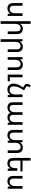

<svg xmlns="http://www.w3.org/2000/svg" viewBox="2650 -3454 1039 6380"><g transform="rotate(90 3170.0 -263.5)"><path d="M509 -492V0H439L428 -87H423Q410 -60 387.5 -38Q365 -16 333 -3Q301 10 259 10Q205 10 165 -11Q125 -32 103.5 -74Q82 -116 82 -178V-492H171V-195Q171 -128 201 -95.5Q231 -63 280 -63Q322 -63 353.5 -84Q385 -105 402.5 -147Q420 -189 420 -252V-492Z M773 -760V-492Q773 -470 771.5 -449Q770 -428 768 -405H773Q786 -432 807 -454Q828 -476 859.5 -489Q891 -502 934 -502Q990 -502 1029.5 -481Q1069 -460 1090 -418.5Q1111 -377 1111 -314V0H1022V-297Q1022 -365 993.5 -397Q965 -429 913 -429Q849 -429 811 -382.5Q773 -336 773 -241V236H684V-760Z M1281 236V-492H1351L1362 -405H1367Q1380 -432 1402.5 -454Q1425 -476 1457 -489Q1489 -502 1531 -502Q1586 -502 1625.5 -481Q1665 -460 1686.5 -418.5Q1708 -377 1708 -314V0H1619V-297Q1619 -365 1589.5 -397Q1560 -429 1510 -429Q1468 -429 1436.5 -408.5Q1405 -388 1387.5 -346Q1370 -304 1370 -241V236Z M1878 0V-492H1948L1959 -405H1964Q1977 -432 1999.5 -454Q2022 -476 2054 -489Q2086 -502 2128 -502Q2183 -502 2222.5 -481Q2262 -460 2283.5 -418.5Q2305 -377 2305 -314V0H2216V-297Q2216 -365 2186.5 -397Q2157 -429 2107 -429Q2065 -429 2033.5 -408.5Q2002 -388 1984.5 -346Q1967 -304 1967 -241V0ZM2459 0V-492H2548V-70H2679V0Z M2892 -520 2973 -550V-528Q2939 -476 2915.5 -432Q2892 -388 2877.5 -349.5Q2863 -311 2856 -275.5Q2849 -240 2849 -204Q2849 -152 2864 -121Q2879 -90 2907.5 -76.5Q2936 -63 2976 -63Q3018 -63 3050 -84Q3082 -105 3100 -147Q3118 -189 3118 -252V-492H3207V0H3137L3126 -87H3120Q3108 -60 3085.5 -38Q3063 -16 3031 -3Q2999 10 2957 10Q2863 10 2810.5 -44Q2758 -98 2758 -198Q2758 -232 2764.5 -266.5Q2771 -301 2786.5 -339Q2802 -377 2827.5 -421.5Q2853 -466 2892 -520ZM2973 -550 2892 -509 2833 -543Q2799 -563 2781 -588.5Q2763 -614 2763 -640Q2763 -656 2768 -672.5Q2773 -689 2782 -705L2813 -763L2882 -729L2860 -692Q2853 -681 2850 -670.5Q2847 -660 2847 -651Q2847 -634 2858 -619.5Q2869 -605 2890 -594Z M3550 9Q3471 9 3424 -36Q3377 -81 3377 -171V-492H3466V-188Q3466 -125 3495.5 -94.5Q3525 -64 3571 -64Q3633 -64 3670.5 -107Q3708 -150 3708 -241V-492H3797V-188Q3797 -146 3810.5 -118.5Q3824 -91 3848 -77.5Q3872 -64 3902 -64Q3942 -64 3972.5 -83Q4003 -102 4020.5 -141.5Q4038 -181 4038 -241V-492H4127V0H4058L4046 -80H4041Q4029 -56 4008 -36Q3987 -16 3956 -3.5Q3925 9 3881 9Q3826 9 3785 -14Q3744 -37 3726 -83H3721Q3702 -43 3656 -17Q3610 9 3550 9Z M4885 -502Q4940 -502 4980 -481Q5020 -460 5041.5 -418.5Q5063 -377 5063 -314V0H4974V-297Q4974 -365 4944 -397Q4914 -429 4864 -429Q4822 -429 4790.5 -408.5Q4759 -388 4741.5 -346Q4724 -304 4724 -241V0H4654L4643 -87H4638Q4625 -60 4602.5 -38Q4580 -16 4548 -3Q4516 10 4474 10Q4420 10 4380 -11Q4340 -32 4318.5 -74Q4297 -116 4297 -178V-492H4386V-195Q4386 -128 4416 -95.5Q4446 -63 4495 -63Q4537 -63 4568.5 -84Q4600 -105 4617.5 -147Q4635 -189 4635 -252V-492H4706L4717 -405H4722Q4735 -432 4757 -454Q4779 -476 4811 -489Q4843 -502 4885 -502Z M5655 -317V0H5585L5574 -87H5569Q5556 -60 5533.5 -38Q5511 -16 5479 -3Q5447 10 5405 10Q5351 10 5311 -11Q5271 -32 5249.5 -74Q5228 -116 5228 -178V-760H5317V-195Q5317 -128 5347 -95.5Q5377 -63 5426 -63Q5468 -63 5499.5 -84Q5531 -105 5548.5 -147Q5566 -189 5566 -252V-317ZM5272 -492H5675V-422H5272Z M6252 -492V0H6182L6171 -87H6166Q6153 -60 6130.5 -38Q6108 -16 6076 -3Q6044 10 6002 10Q5948 10 5908 -11Q5868 -32 5846.5 -74Q5825 -116 5825 -178V-492H5914V-195Q5914 -128 5944 -95.5Q5974 -63 6023 -63Q6065 -63 6096.5 -84Q6128 -105 6145.5 -147Q6163 -189 6163 -252V-492Z"/></g></svg>

Font: Noto Sans Armenian
Style: Regular
Weight: 400
Designer: Monotype Design Team
Foundry: Monotype Imaging Inc.
Version: Version 2.007